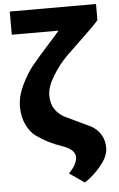

<svg xmlns="http://www.w3.org/2000/svg" viewBox="-65 -817 688 1111"><g transform="rotate(-5 279.0 -261.5)"><path d="M35.2 -638.7V-773.4H536.1V-679.7Q513.7 -652.3 453.1 -595.2Q392.6 -538.1 345.7 -492.2Q298.8 -446.3 259.8 -382.8Q220.7 -319.3 220.7 -270Q220.7 -220.7 243.2 -188.5Q265.6 -156.2 298.8 -139.6Q332 -123 371.6 -105Q411.1 -86.9 444.3 -70.3Q477.5 -53.7 500 -20Q522.5 13.7 522.5 61.5Q522.5 109.4 477.1 164.1Q431.6 218.8 381.8 250L294.9 189.5Q343.8 140.6 343.8 98.6Q343.8 53.7 266.1 27.8Q188.5 2 123 -44.9Q89.8 -68.4 67.9 -114.3Q45.9 -160.2 45.9 -220.2Q45.9 -280.3 77.1 -344.7Q108.4 -409.2 142.6 -451.2Q176.8 -493.2 232.9 -555.2Q289.1 -617.2 306.6 -638.7Z"/></g></svg>

Font: GenEi M Gothic v2 Heavy
Style: Regular
Weight: 800
Version: Version 2.0